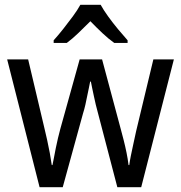

<svg xmlns="http://www.w3.org/2000/svg" viewBox="-20 -786 760 805"><path d="M391 -311Q386 -329 381.5 -347.5Q377 -366 373.5 -383.5Q370 -401 366.5 -416.5Q363 -432 361 -444H358Q356 -432 352.5 -416.5Q349 -401 345.5 -383Q342 -365 338 -347Q334 -329 328 -310L243 -1H146L10 -537H98L164 -258Q171 -229 177.5 -200Q184 -171 189 -143.5Q194 -116 197 -94H200Q203 -108 206.5 -126.5Q210 -145 214 -165.5Q218 -186 223 -206.5Q228 -227 233 -246L314 -537H408L486 -246Q492 -224 498.5 -198.5Q505 -173 510.5 -146Q516 -119 519 -94H522Q524 -110 528.5 -132.5Q533 -155 539 -182Q545 -209 551 -237L623 -537H709L572 -1H472ZM402 -766Q414 -744 433.5 -717Q453 -690 475 -663.5Q497 -637 515 -617V-606H459Q435 -623 409.5 -647Q384 -671 359 -697Q333 -671 308 -647Q283 -623 260 -606H205V-617Q224 -638 245 -664.5Q266 -691 285.5 -717.5Q305 -744 317 -766Z"/></svg>

Font: Noto Sans Thai SemiCondensed
Style: Regular
Weight: 400
Width: 4
Designer: Monotype Design Team
Foundry: Monotype Imaging Inc.
Version: Version 2.001